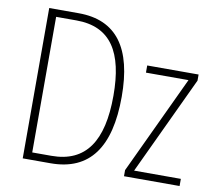

<svg xmlns="http://www.w3.org/2000/svg" viewBox="-79 -806 1015 898"><g transform="rotate(10 429.0 -357.0)"><path d="M490 -364C490 -594 405 -714 224 -714H84V0H216C402 0 490 -124 490 -364ZM451 -362C451 -146 377 -35 214 -35H123V-679H219C384 -679 451 -567 451 -362ZM829 0V-34H607L826 -500V-529H582V-495H784L565 -29V0Z"/></g></svg>

Font: Noto Sans Condensed ExtraLight
Style: Regular
Weight: 200
Width: 3
Designer: Monotype Design Team
Foundry: Monotype Imaging Inc.
Version: Version 2.013